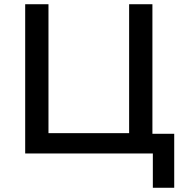

<svg xmlns="http://www.w3.org/2000/svg" viewBox="-20 -725 876 907"><path d="M702 162V0H99V-705H209V-96H590V-705H700V-93H803V162Z"/></svg>

Font: Nunito Sans 8pt SemiBold
Style: Regular
Weight: 600
Version: Version 3.101;gftools[0.9.27]